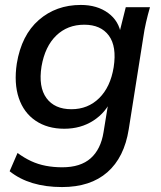

<svg xmlns="http://www.w3.org/2000/svg" viewBox="-20 -533 652 777"><path d="M231 224Q165 224 112 208Q59 192 19 160L51 86Q78 106 106 119Q134 132 165.5 138Q197 144 232 144Q306 144 347 107.5Q388 71 399 2L421 -133H432Q409 -78 358 -45Q307 -12 240 -12Q172 -12 124 -44.5Q76 -77 56 -136.5Q36 -196 48 -276Q67 -391 137 -452Q207 -513 307 -513Q373 -513 417.5 -480.5Q462 -448 470 -392L463 -400L489 -504H587Q578 -473 571 -442.5Q564 -412 560 -383L501 -10Q483 104 414.5 164Q346 224 231 224ZM269 -91Q336 -91 381.5 -136Q427 -181 440 -261Q453 -345 420.5 -389Q388 -433 321 -433Q253 -433 207.5 -389Q162 -345 148 -264Q135 -181 168 -136Q201 -91 269 -91Z"/></svg>

Font: Mulish ExtraLight SemiBold
Style: Italic
Weight: 600
Italic angle: -9°
Version: Version 3.603